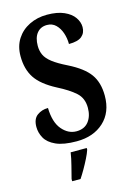

<svg xmlns="http://www.w3.org/2000/svg" viewBox="-139 -794 751 1084"><g transform="rotate(-15 237.0 -251.5)"><path d="M227 10Q150 10 106 -10Q62 -30 44.5 -61.5Q27 -93 27 -127Q27 -174 54.5 -194Q82 -214 118 -214Q120 -130 156 -87.5Q192 -45 240 -45Q287 -45 311.5 -76.5Q336 -108 336 -157Q336 -213 299.5 -246Q263 -279 196 -313Q112 -357 78 -408.5Q44 -460 44 -536Q44 -594 71 -636Q98 -678 144.5 -701Q191 -724 248 -724Q308 -724 347.5 -706.5Q387 -689 406 -661.5Q425 -634 425 -605Q425 -571 402 -551.5Q379 -532 326 -532Q326 -566 315.5 -597Q305 -628 284.5 -648Q264 -668 233 -668Q196 -668 174.5 -641.5Q153 -615 153 -567Q153 -538 164 -514Q175 -490 204.5 -467Q234 -444 289 -417Q375 -374 410.5 -324.5Q446 -275 446 -198Q446 -101 385.5 -45.5Q325 10 227 10ZM143 208Q151 176 161.5 135.5Q172 95 177 61H271V71Q264 92 250.5 119Q237 146 221.5 173Q206 200 192 221H143Z"/></g></svg>

Font: Noto Serif Tamil ExtraCondensed
Style: Bold
Weight: 700
Width: 2
Designer: Indian Type Foundry, Tom Grace, and the Monotype Design Team
Foundry: Monotype Imaging Inc.
Version: Version 2.004; ttfautohint (v1.8.4.7-5d5b)